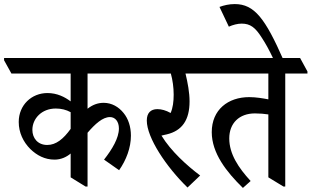

<svg xmlns="http://www.w3.org/2000/svg" viewBox="-62 -909 1530 943"><path d="M206 -125C238 -125 265 -138 285 -155V-38L358 7H368V-257C405 -300 442 -334 478 -334C504 -334 522 -312 522 -278C522 -231 489 -176 449 -125L523 -73C558 -123 581 -183 581 -243C581 -287 568 -326 545 -354C521 -384 487 -404 447 -404C418 -404 392 -394 368 -375V-548H654V-558L618 -624H-42V-613L-6 -548H285V-411C256 -433 218 -452 171 -452C93 -452 30 -393 30 -310C30 -258 52 -212 87 -177C119 -146 158 -125 206 -125ZM97 -271C97 -326 142 -376 212 -376C239 -376 263 -370 285 -358V-276C249 -226 213 -197 170 -197C123 -197 97 -231 97 -271Z M859 12 921 -47C856 -96 778 -166 731 -243C741 -245 750 -248 757 -249C833 -267 869 -320 869 -411C869 -454 860 -503 849 -548H980V-558L944 -624H570V-613L606 -548H777C786 -516 791 -479 791 -444C791 -410 787 -379 776 -354C753 -367 731 -373 711 -373C678 -373 659 -354 659 -317C659 -233 754 -90 859 12Z M1131 14 1169 -20C1109 -85 1064 -153 1064 -229C1064 -304 1113 -352 1190 -352C1213 -352 1238 -350 1256 -347V-38L1330 7H1339V-548H1448V-558L1412 -624H896V-613L932 -548H1256V-421C1230 -426 1195 -432 1162 -432C1058 -432 978 -370 978 -260C978 -157 1050 -65 1131 14Z M1283 -615H1330C1241 -817 1188 -889 1091 -889C1063 -889 1038 -883 1016 -875L1062 -778C1082 -787 1105 -793 1125 -793C1167 -793 1192 -774 1223 -725C1242 -696 1258 -668 1283 -615Z"/></svg>

Font: Noto Serif Devanagari Condensed Medium
Style: Regular
Weight: 500
Width: 3
Designer: Universal Thirst, Indian Type Foundry and the Monotype Design Team
Foundry: Monotype Imaging Inc.
Version: Version 2.004